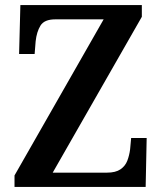

<svg xmlns="http://www.w3.org/2000/svg" viewBox="-20 -734 596 754"><path d="M37 0V-45L387 -658H197Q154 -658 139 -633.5Q124 -609 120 -572L116 -522H55L60 -714H537V-668L187 -56H400Q434 -56 453 -69Q472 -82 480 -103Q488 -124 491 -148L495 -192H556L552 0Z"/></svg>

Font: Noto Serif SemiCondensed SemiBold
Style: Regular
Weight: 600
Width: 4
Designer: Monotype Design Team
Foundry: Monotype Imaging Inc.
Version: Version 2.013; ttfautohint (v1.8.4.7-5d5b)